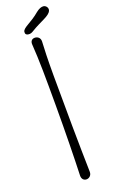

<svg xmlns="http://www.w3.org/2000/svg" viewBox="-178 -973 597 1012"><g transform="rotate(-20 120.0 -467.5)"><path d="M147.9 -32.2C144.5 -169.9 142.1 -393.1 142.1 -574.7C142.1 -679.7 144 -709 146.5 -764.2C147 -784.7 131.3 -794.9 116.2 -794.9C101.1 -794.9 90.3 -784.7 92.3 -764.2C98.6 -675.3 99.1 -580.1 99.1 -421.9C99.1 -273.4 96.2 -124.5 92.8 -30.3C92.3 -9.8 105 0 118.7 0C132.8 0 148.4 -11.2 147.9 -32.2ZM174.8 -918.5C125.5 -876 80.6 -865.7 76.2 -843.3C74.2 -830.6 80.6 -824.7 90.3 -823.2C104.5 -820.8 113.3 -826.2 121.1 -831.1C178.2 -866.2 225.6 -876.5 236.3 -903.3C241.7 -917 231.9 -932.1 217.8 -935.1C205.1 -937 190.9 -931.2 174.8 -918.5Z"/></g></svg>

Font: Pompiere 
Style: Regular
Weight: 400
Designer: Karolina Lach
Foundry: Sorkin Type Co.
Version: Version 1.001